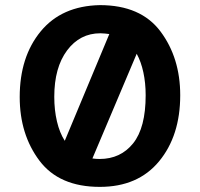

<svg xmlns="http://www.w3.org/2000/svg" viewBox="-20 -716 781 750"><path d="M57 -337Q57 -494 139 -593.5Q221 -693 370 -696Q530 -696 607 -593Q684 -490 684 -344Q684 -186 601.5 -86Q519 14 370 14Q211 14 134 -88.5Q57 -191 57 -337ZM372 -586Q292 -586 242 -519Q192 -452 192 -338Q192 -286 202.5 -241.5Q213 -197 233 -166L407 -583Q398 -584 390 -585Q382 -586 372 -586ZM341 -97Q348 -96 355 -95.5Q362 -95 369 -95Q451 -95 500 -156Q549 -217 549 -344Q549 -392 540 -433.5Q531 -475 514 -506Z"/></svg>

Font: Palanquin Dark
Style: Regular
Weight: 400
Designer: Pria Ravichandran
Version: Version 1.001